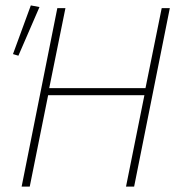

<svg xmlns="http://www.w3.org/2000/svg" viewBox="-20 -690 694 710"><path d="M60 0 192 -660H222L162 -364H518L578 -660H608L476 0H446L514 -338H158L90 0ZM48 -484 28 -490 94 -670 126 -664Z"/></svg>

Font: Source Sans Variable
Style: Italic
Weight: 200
Italic angle: -11°
Designer: Paul D. Hunt
Foundry: Adobe Systems Incorporated
Version: Version 3.006;hotconv 1.0.111;makeotfexe 2.5.65597